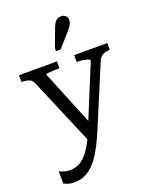

<svg xmlns="http://www.w3.org/2000/svg" viewBox="-178 -859 947 1187"><g transform="rotate(-20 295.5 -265.0)"><path d="M342 -17Q315 47 288 94.5Q261 142 232.5 172Q204 202 172 217Q140 232 102 232Q77 232 60.5 226.5Q44 221 33 214V134Q36 135 45.5 139.5Q55 144 69.5 148Q84 152 101 152Q124 152 147 144.5Q170 137 194 115.5Q218 94 243 53Q255 34 267 9L82 -428Q76 -442 66 -449.5Q56 -457 41 -460Q26 -463 6 -463H5V-508H255V-463H253Q233 -463 212.5 -462Q192 -461 178.5 -459.5Q165 -458 165 -454L311 -96L453 -441Q453 -448 441 -452.5Q429 -457 410 -460Q391 -463 371 -463H368V-508H586V-463H585Q570 -463 556 -459.5Q542 -456 530 -446.5Q518 -437 510 -418ZM316 -710Q323 -728 331 -739.5Q339 -751 349.5 -756.5Q360 -762 372 -762Q391 -762 402.5 -751Q414 -740 414 -723Q414 -714 410.5 -704Q407 -694 400.5 -684Q394 -674 385 -664L301 -569H271V-589Z"/></g></svg>

Font: Roboto Serif 20pt
Style: Regular
Weight: 400
Designer: Greg Gazdowicz
Foundry: Commercial Type
Version: Version 1.008